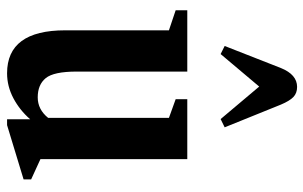

<svg xmlns="http://www.w3.org/2000/svg" viewBox="-186 -704 901 570"><g transform="rotate(90 265.0 -419.5)"><path d="M198 10.5Q70.5 10.5 70.5 -162V-470L11 -490V-524.5H193V-196Q193 -128 212.5 -104.2Q232 -80.5 269.5 -80.5Q305.5 -80.5 330.5 -111.5V-470L275 -490V-524.5H453V-88.5L513 -61V-38.5L352 10.5H334.5V-58Q307.5 -27 272 -8.2Q236.5 10.5 198 10.5ZM141 -623.5 117 -635.5 182.5 -802.5Q202 -850.5 238.5 -850.5Q257 -850.5 268.5 -839.5Q280 -828.5 291 -802.5L358.5 -635.5L334 -623.5L237.5 -738Z"/></g></svg>

Font: Libre Caslon Condensed
Style: Bold
Weight: 700
Designer: Pablo Impallari, Rodrigo Fuenzalida, Katja Schimmel, Ertekin Erdin
Foundry: Pablo Impallari, Rodrigo Fuenzalida
Version: Version 2.000; ttfautohint (v1.8.4.7-5d5b);gftools[0.9.33]